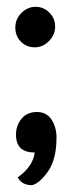

<svg xmlns="http://www.w3.org/2000/svg" viewBox="-20 -447 221 564"><path d="M125 -410Q142 -393 142 -369Q142 -345 124 -326.5Q106 -308 82 -308Q58 -308 41.5 -324.5Q25 -341 25 -366Q25 -391 43 -409Q61 -427 84.5 -427Q108 -427 125 -410ZM146 -43Q146 -73 131.5 -95.5Q117 -118 88.5 -118Q60 -118 43.5 -98.5Q27 -79 27 -51Q27 1 82 1Q77 42 32 74Q44 97 74 97Q96 92 121 56.5Q146 21 146 -43Z"/></svg>

Font: Bubblegum Sans
Style: Regular
Weight: 400
Designer: Angel Koziupa and Alejandro Paul
Foundry: Angel Koziupa and Alejandro Paul
Version: Version 1.001